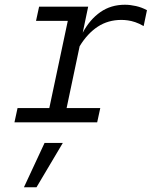

<svg xmlns="http://www.w3.org/2000/svg" viewBox="-20 -516 640 810"><path d="M41 0 54 -60H188L266 -428H132L145 -488H352L329 -378Q359 -434 403.5 -465Q448 -496 507 -496Q529 -496 553.5 -490.5Q578 -485 600 -473L586 -406Q567 -417 550.5 -422.5Q534 -428 519.5 -430Q505 -432 492 -432Q436 -432 392.5 -403.5Q349 -375 316 -321L261 -60H403L390 0ZM81 274 168 87H245L134 274Z"/></svg>

Font: Red Hat Mono
Style: Italic
Weight: 400
Italic angle: -12°
Monospace: yes
Designer: Pentagram, MCKL
Foundry: MCKL
Version: Version 1.030